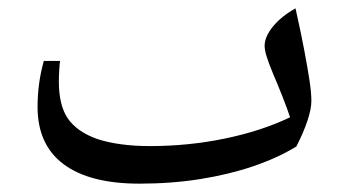

<svg xmlns="http://www.w3.org/2000/svg" viewBox="-20 -440 823 460"><path d="M314 0Q195 0 132.5 -46.5Q70 -93 70 -184Q70 -241 85 -294H124Q123 -290 122 -273Q121 -256 121 -245Q121 -187 143 -155.5Q165 -124 213 -107Q237 -99 269 -94.5Q301 -90 340 -90Q431 -90 518.5 -108Q606 -126 675 -159Q668 -180 657 -208Q646 -236 634 -264Q624 -288 619 -304Q614 -320 614 -330Q614 -352 634 -376.5Q654 -401 688 -420Q701 -362 709 -319.5Q717 -277 721.5 -247.5Q726 -218 726 -198Q726 -179 716.5 -150.5Q707 -122 690 -89Q646 -62 587.5 -42Q529 -22 460 -11Q391 0 314 0Z"/></svg>

Font: Noto Naskh Arabic Medium
Style: Regular
Weight: 500
Designer: Monotype Design Team, David Williams, Mohamad Dakak and Nizar Qandah
Foundry: Monotype Imaging Inc.
Version: Version 2.016